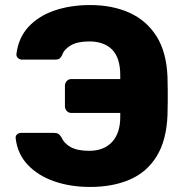

<svg xmlns="http://www.w3.org/2000/svg" viewBox="-20 -730 731 760"><path d="M337 10Q258 10 194 -12.5Q130 -35 89.5 -78Q49 -121 42 -183Q41 -192 47.5 -198Q54 -204 63 -204H193Q205 -204 211 -200Q217 -196 223 -187Q233 -163 259.5 -148Q286 -133 333 -133Q391 -133 423.5 -168Q456 -203 456 -267V-283H262Q251 -283 244 -291Q237 -299 237 -310V-390Q237 -401 244 -409Q251 -417 262 -417H456V-432Q456 -501 424 -533.5Q392 -566 333 -566Q286 -566 259.5 -550Q233 -534 226 -512Q221 -502 215.5 -498Q210 -494 198 -494H67Q58 -494 51 -500.5Q44 -507 45 -516Q53 -581 93 -624Q133 -667 196 -688.5Q259 -710 337 -710Q425 -710 492.5 -679.5Q560 -649 599.5 -586.5Q639 -524 643 -426Q644 -395 644 -372.5Q644 -350 644 -327.5Q644 -305 643 -274Q639 -175 600.5 -112Q562 -49 494.5 -19.5Q427 10 337 10Z"/></svg>

Font: Rubik
Style: Bold
Weight: 700
Designer: Hubert and Fischer
Foundry: Hubert and Fischer
Version: Version 2.300;gftools[0.9.30]